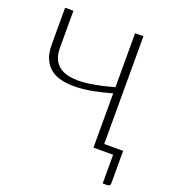

<svg xmlns="http://www.w3.org/2000/svg" viewBox="-156 -824 995 1116"><g transform="rotate(20 341.0 -265.5)"><path d="M538.5 -41H655.5V161Q655.5 168.5 650.8 173Q646 177.5 638 177.5H608.5V0H487V-335.5Q431 -319.5 377.2 -309Q323.5 -298.5 275.5 -296.5Q227.5 -294.5 186.8 -302.8Q146 -311 116.5 -332.5Q87 -354 70.5 -390Q54 -426 54 -479.5V-707.5H105.5V-479.5Q105.5 -419.5 132.5 -386Q159.5 -352.5 209.2 -341.5Q259 -330.5 329.5 -339.8Q400 -349 487 -374V-707.5H538.5Z"/></g></svg>

Font: Lato Light
Style: Regular
Weight: 300
Designer: Lukasz Dziedzic
Foundry: tyPoland Lukasz Dziedzic
Version: Version 2.007; 2014-02-27